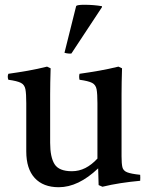

<svg xmlns="http://www.w3.org/2000/svg" viewBox="-20 -772 623 804"><path d="M226 12Q161 12 125.5 -26.5Q90 -65 90 -138V-340Q90 -379 86.5 -398Q83 -417 67.5 -425Q52 -433 15 -438Q10 -451 15 -463Q58 -469 97.5 -476Q137 -483 177 -493L192 -486Q191 -455 190.5 -427.5Q190 -400 190 -376V-174Q190 -114 208.5 -84.5Q227 -55 281 -55Q311 -55 337.5 -68.5Q364 -82 388 -108V-340Q388 -379 384.5 -398Q381 -417 365.5 -425Q350 -433 313 -438Q310 -451 313 -463Q356 -469 395.5 -476Q435 -483 476 -493L491 -486Q490 -455 489.5 -427.5Q489 -400 489 -376V-117Q489 -87 492.5 -72Q496 -57 512.5 -50.5Q529 -44 567 -40Q568 -28 567 -15Q524 -11 485 -5Q446 1 409 10L393 3L391 -67Q308 12 226 12ZM407 -746V-742L279 -548Q274 -547 265 -548Q256 -549 250 -551L299 -747Q304 -752 333 -752Q373 -752 407 -746Z"/></svg>

Font: Tiro Tamil
Style: Regular
Weight: 400
Designer: Tamil: Fernando Mello & Fiona Ross. Latin: John Hudson.
Foundry: Tiro Typeworks Ltd.
Version: Version 1.52